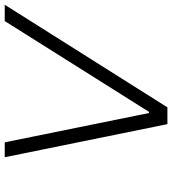

<svg xmlns="http://www.w3.org/2000/svg" viewBox="22 -750 728 812"><g transform="rotate(-90 386.0 -344.0)"><path d="M267 0 127 -688H190L314 -78H319L703 -688H772L338 0Z"/></g></svg>

Font: Saira SemiExpanded Light
Style: Italic
Weight: 300
Width: 6
Italic angle: -12°
Designer: Hector Gatti with collaboration of the Omnibus-Type team
Foundry: Omnibus-Type
Version: Version 1.101